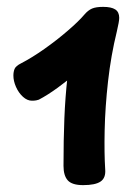

<svg xmlns="http://www.w3.org/2000/svg" viewBox="-20 -928 383 559"><path d="M93 -637.8Q90 -636.8 85.5 -635.8Q81 -634.8 73 -634.8Q59.3 -634.8 46.8 -646.2Q34.2 -657.7 26.6 -674.9Q19 -692.2 19 -708Q19 -719 22.5 -727.5Q26 -736 42 -744Q73 -760 109.2 -785.5Q145.3 -811 177.3 -838.6Q209.3 -866.1 226 -885.9Q236.4 -898.1 248 -903.1Q259.6 -908 280.4 -908Q304 -908 315.6 -900.5Q327.1 -893 327.1 -876Q327.1 -865.7 320.1 -836Q303.1 -767.1 294.6 -691.6Q286.1 -616 284.7 -548.4Q283.3 -480.9 286.3 -435Q288.3 -410.1 273 -399.6Q257.7 -389 222 -389Q189.8 -389 177.3 -402.9Q164.9 -416.9 164.9 -445Q164.9 -521.1 167.4 -583.1Q169.9 -645 176.4 -703Q182.9 -761 194.9 -823L254 -761.6Q235 -742.6 206.6 -718.6Q178.1 -694.7 148.1 -672.7Q118 -650.8 93 -637.8Z"/></svg>

Font: Playpen Sans
Style: Regular
Weight: 400
Designer: Laura Meseguer, Veronika Burian, José Scaglione, Kostas Bartsokas, Vera Evstafieva, Tom Grace, Yorlmar Campos
Foundry: TypeTogether
Version: Version 2.000